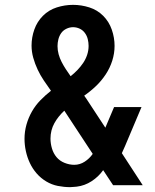

<svg xmlns="http://www.w3.org/2000/svg" viewBox="-20 -763 640 791"><path d="M269 8Q244 8 218.5 3Q193 -2 170.5 -15.5Q148 -29 131 -48.5Q114 -68 103 -91.5Q92 -115 86.5 -140.5Q81 -166 81 -191Q81 -221 89 -249.5Q97 -278 111.5 -303.5Q126 -329 146.5 -350Q167 -371 190 -389Q175 -410 160.5 -431.5Q146 -453 135 -476.5Q124 -500 117 -525Q110 -550 110 -575Q110 -609 121.5 -641.5Q133 -674 157 -698Q181 -722 214 -732.5Q247 -743 281 -743Q315 -743 348 -732.5Q381 -722 405 -698Q429 -674 440.5 -641Q452 -608 452 -574Q452 -543 442.5 -513Q433 -483 415.5 -456.5Q398 -430 375.5 -408.5Q353 -387 327 -369Q329 -366 330.5 -363.5Q332 -361 334 -359L414 -237L450 -322H563L495 -161Q492 -154 488.5 -146.5Q485 -139 482 -132L568 0H446L405 -62Q386 -35 357.5 -16.5Q329 2 296 6L284 7ZM271 -449Q286 -461 299 -474.5Q312 -488 322.5 -503.5Q333 -519 339 -537Q345 -555 345 -574Q345 -588 341.5 -602Q338 -616 329.5 -627.5Q321 -639 308 -645Q295 -651 281 -651Q267 -651 253.5 -644.5Q240 -638 232 -626.5Q224 -615 220.5 -601Q217 -587 217 -573Q217 -556 221.5 -539.5Q226 -523 234 -507.5Q242 -492 251.5 -477.5Q261 -463 271 -449ZM286 -84Q309 -84 329 -97Q349 -110 362 -129L245 -307Q233 -296 222.5 -283Q212 -270 204 -255.5Q196 -241 192 -225Q188 -209 188 -192Q188 -172 194 -151.5Q200 -131 213 -115.5Q226 -100 246 -92Q266 -84 286 -84Z"/></svg>

Font: Iosevka Etoile Semibold
Style: Regular
Weight: 600
Designer: Belleve Invis
Foundry: Belleve Invis
Version: Version 22.1.2; ttfautohint (v1.8.4)